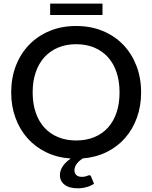

<svg xmlns="http://www.w3.org/2000/svg" viewBox="-20 -872 844 1064"><path d="M548 -789H258V-852H548ZM161 -360Q161 -297.5 178 -248Q195 -198.5 226.5 -164.2Q258 -130 302.5 -111.8Q347 -93.5 402 -93.5Q457.5 -93.5 502 -111.8Q546.5 -130 577.8 -164.2Q609 -198.5 625.8 -248Q642.5 -297.5 642.5 -360Q642.5 -422 625.8 -471.5Q609 -521 577.8 -555.5Q546.5 -590 502 -608.5Q457.5 -627 402 -627Q347 -627 302.5 -608.5Q258 -590 226.5 -555.5Q195 -521 178 -471.5Q161 -422 161 -360ZM501 146Q485 157.5 461.2 164.5Q437.5 171.5 410.5 171.5Q363.5 171.5 337.8 151.5Q312 131.5 312 98.5Q312 73 328 49.2Q344 25.5 372 6.5Q297.5 1.5 236.8 -27.8Q176 -57 132.8 -105.5Q89.5 -154 65.8 -218.8Q42 -283.5 42 -360Q42 -440 68 -507.5Q94 -575 141.5 -624Q189 -673 255.2 -700.5Q321.5 -728 402 -728Q483 -728 549.2 -700.5Q615.5 -673 662.8 -624Q710 -575 736 -507.5Q762 -440 762 -360Q762 -284.5 738.8 -220Q715.5 -155.5 673.2 -107.2Q631 -59 571.2 -29.5Q511.5 0 438 6Q429.5 11.5 421.2 18.8Q413 26 406.5 34.2Q400 42.5 396.2 52Q392.5 61.5 392.5 72Q392.5 88.5 403.2 98.2Q414 108 433 108Q443.5 108 450 106.5Q456.5 105 461 103.5Q465.5 102 468.5 100.5Q471.5 99 474 99Q482 99 484.5 106Z"/></svg>

Font: Lato 2
Style: Regular
Weight: 600
Designer: Lukasz Dziedzic with Adam Twardoch and Botio Nikoltchev
Foundry: tyPoland Lukasz Dziedzic
Version: Version 2.015; 2015-08-06; http://www.latofonts.com/